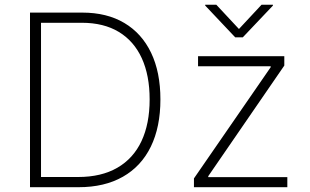

<svg xmlns="http://www.w3.org/2000/svg" viewBox="-20 -780 1290 800"><path d="M307.6 0H129.9V-42.5H305.7Q402.3 -42.5 469 -81.1Q535.6 -119.6 569.6 -192.1Q603.5 -264.6 603.5 -365.7Q603.5 -465.8 570.8 -537.4Q538.1 -608.9 475.1 -647Q412.1 -685.1 320.8 -685.1H128.4V-727.5H322.8Q425.3 -727.5 498 -684.3Q570.8 -641.1 609.6 -560.1Q648.4 -479 648.4 -365.7Q648.4 -251 608.4 -168.9Q568.4 -86.9 491.9 -43.5Q415.5 0 307.6 0ZM150.9 -727.5V0H105V-727.5ZM788.1 0V-36.6L1107.9 -500V-503.9H805.2V-545.9H1164.6V-506.8L847.7 -45.9V-42H1177.2V0ZM881.3 -760.3 975.6 -659.2 1069.8 -760.3H1117.2V-756.8L991.7 -624.5H960L835 -756.8V-760.3Z"/></svg>

Font: Inter ExtraLight
Style: Regular
Weight: 250
Designer: Rasmus Andersson
Foundry: rsms
Version: Version 4.001;git-66647c0bb